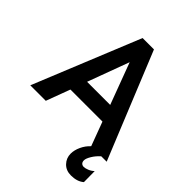

<svg xmlns="http://www.w3.org/2000/svg" viewBox="-246 -813 1157 1157"><g transform="rotate(45 332.5 -234.5)"><path d="M284 -680H381L658 0H612Q587 22 571 48.5Q555 75 555 91Q555 105 562.5 112.5Q570 120 582 120Q595 120 613.5 112.5Q632 105 647 91L648 184Q617 211 564 211Q522 211 496 184Q470 157 470 119Q470 89 485 56.5Q500 24 526 0L469 -153H196L139 0H7ZM431 -257 332 -522 234 -257Z"/></g></svg>

Font: Teachers SemiBold
Style: Regular
Weight: 600
Designer: Alfredo Marco Pradil & Chank Diesel
Version: Version 0.009